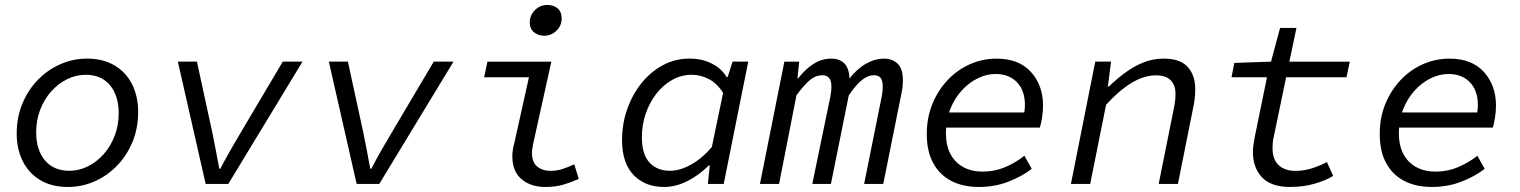

<svg xmlns="http://www.w3.org/2000/svg" viewBox="-20 -731 6040 763"><path d="M249.7 12Q186 12 140.6 -14.9Q95.1 -41.7 70.8 -89.7Q46.4 -137.7 46.4 -200.6Q46.4 -264.8 68.9 -319.1Q91.3 -373.3 130.2 -413.4Q169.2 -453.6 219.8 -475.8Q270.4 -498.1 325.8 -498.1Q389.5 -498.1 434.9 -471.2Q480.4 -444.4 504.7 -396.4Q529 -348.4 529 -285.5Q529 -221.9 506.6 -167.3Q484.2 -112.8 445.2 -72.7Q406.3 -32.5 356 -10.3Q305.7 12 249.7 12ZM255.4 -52.3Q294.2 -52.3 329.4 -70Q364.6 -87.6 392.2 -118.6Q419.7 -149.6 435.7 -191.4Q451.7 -233.1 451.7 -280.2Q451.7 -351 417 -392.4Q382.3 -433.8 320.1 -433.8Q281.7 -433.8 246.3 -416.1Q210.9 -398.4 183.3 -367.5Q155.8 -336.5 139.7 -294.9Q123.7 -253.4 123.7 -205.9Q123.7 -135.1 158.6 -93.7Q193.6 -52.3 255.4 -52.3Z M797.3 0 686.8 -486.1H762.6L824 -203Q831.5 -167.9 838.1 -131.6Q844.7 -95.3 851.5 -60.4H855.5Q873.2 -94.6 893.9 -130.9Q914.6 -167.3 936.7 -204.3L1103.8 -486.1H1182.2L887.2 0Z M1397.3 0 1286.8 -486.1H1362.6L1424 -203Q1431.5 -167.9 1438.1 -131.6Q1444.7 -95.3 1451.5 -60.4H1455.5Q1473.2 -94.6 1493.9 -130.9Q1514.6 -167.3 1536.7 -204.3L1703.8 -486.1H1782.2L1487.2 0Z M2147 12Q2089 12 2052.5 -19Q2016 -50 2016 -110Q2016 -122 2018 -135.5Q2020 -149 2024 -163L2082 -424H1904L1917 -486H2171L2098 -156Q2097 -147 2095.5 -139.5Q2094 -132 2094 -124Q2094 -86 2115 -69Q2136 -52 2169 -52Q2192 -52 2214 -59Q2236 -66 2262 -78L2280 -20Q2249 -6 2218 3Q2187 12 2147 12ZM2142.7 -589Q2119 -589 2102.1 -602.9Q2085.2 -616.8 2085.2 -642.5Q2085.2 -661 2094.8 -676.8Q2104.4 -692.6 2120.1 -702Q2135.8 -711.4 2154.2 -711.4Q2180.8 -711.4 2196.5 -697.3Q2212.1 -683.2 2212.1 -657.9Q2212.1 -629.4 2191.5 -609.2Q2170.8 -589 2142.7 -589Z M2618.7 12Q2543.4 12 2497.7 -35.7Q2452 -83.3 2452 -174.4Q2452 -239.6 2472.8 -298Q2493.5 -356.5 2530 -401.5Q2566.6 -446.5 2615 -472.3Q2663.5 -498.1 2719.3 -498.1Q2771.1 -498.1 2809.5 -478.1Q2847.9 -458.1 2867.7 -424.7H2871.7L2891.2 -486.1H2953.5L2856 0H2793L2800.6 -73.6H2796.6Q2758.8 -35.3 2712.2 -11.7Q2665.7 12 2618.7 12ZM2642.4 -52.3Q2681.6 -52.3 2725.3 -76.4Q2769 -100.4 2808.6 -146.3L2853.6 -361.7Q2829 -400.7 2796.2 -417.2Q2763.4 -433.8 2729.1 -433.8Q2687.6 -433.8 2651.5 -413.6Q2615.3 -393.3 2588.3 -358.5Q2561.3 -323.8 2546 -279.1Q2530.8 -234.4 2530.8 -185.6Q2530.8 -117.6 2561.2 -84.9Q2591.5 -52.3 2642.4 -52.3Z M3000 0 3097 -486H3156L3149 -420H3152Q3181 -457 3213.5 -477.5Q3246 -498 3283 -498Q3317 -498 3336 -478.5Q3355 -459 3356 -415L3344 -404Q3382 -455 3419 -476.5Q3456 -498 3492 -498Q3527 -498 3547.5 -477.5Q3568 -457 3568 -413Q3568 -400 3567 -388Q3566 -376 3562 -358L3490 0H3414L3484 -348Q3486 -360 3487 -369Q3488 -378 3488 -386Q3488 -411 3479.5 -421.5Q3471 -432 3454 -432Q3428 -432 3404 -412Q3380 -392 3353 -352L3282 0H3208L3280 -348Q3282 -360 3283 -369Q3284 -378 3284 -386Q3284 -411 3274.5 -421.5Q3265 -432 3249 -432Q3221 -432 3197.5 -412Q3174 -392 3145 -352L3076 0Z M3870 12Q3807 12 3760.5 -12Q3714 -36 3688.5 -83Q3663 -130 3663 -198Q3663 -264 3685.5 -318.5Q3708 -373 3746.5 -413.5Q3785 -454 3835 -476Q3885 -498 3940 -498Q4029 -498 4077 -445Q4125 -392 4125 -311Q4125 -286 4120.5 -260Q4116 -234 4112 -224H3722L3732 -284H4079L4047 -269Q4050 -280 4051.5 -291.5Q4053 -303 4053 -314Q4053 -371 4021.5 -404Q3990 -437 3936 -437Q3901 -437 3866 -420Q3831 -403 3802.5 -372Q3774 -341 3756.5 -298Q3739 -255 3739 -202Q3739 -153 3757 -119Q3775 -85 3808 -67Q3841 -49 3885 -49Q3933 -49 3975 -67Q4017 -85 4051 -112L4080 -60Q4043 -31 3988.5 -9.5Q3934 12 3870 12Z M4235.8 0 4332.5 -486.1H4395.2L4382.7 -387.1H4386.7Q4416 -415.8 4450.2 -441.2Q4484.3 -466.7 4522.9 -482.4Q4561.5 -498.1 4604.8 -498.1Q4669.4 -498.1 4699.6 -465.3Q4729.8 -432.5 4729.8 -376.9Q4729.8 -355.9 4727.5 -336.6Q4725.1 -317.3 4720.5 -297.4L4661 0H4584.5L4642.5 -288.7Q4646.7 -308.4 4649 -324.5Q4651.4 -340.5 4651.4 -357.1Q4651.4 -393.3 4631.7 -412.5Q4612 -431.6 4574.3 -431.6Q4525.3 -431.6 4475.3 -400.7Q4425.3 -369.9 4375.4 -314.4L4312.4 0Z M5107 12Q5031 12 4995 -26.5Q4959 -65 4959 -127Q4959 -143 4961.5 -158Q4964 -173 4967 -190L5015 -424H4874L4885 -481L5031 -486L5067 -620H5132L5104 -486H5344L5331 -424H5091L5042 -188Q5039 -175 5038 -164.5Q5037 -154 5037 -143Q5037 -97 5061.5 -74.5Q5086 -52 5127 -52Q5163 -52 5195 -62.5Q5227 -73 5253 -87L5278 -32Q5247 -13 5202.5 -0.5Q5158 12 5107 12Z M5670 12Q5607 12 5560.5 -12Q5514 -36 5488.5 -83Q5463 -130 5463 -198Q5463 -264 5485.5 -318.5Q5508 -373 5546.5 -413.5Q5585 -454 5635 -476Q5685 -498 5740 -498Q5829 -498 5877 -445Q5925 -392 5925 -311Q5925 -286 5920.5 -260Q5916 -234 5912 -224H5522L5532 -284H5879L5847 -269Q5850 -280 5851.5 -291.5Q5853 -303 5853 -314Q5853 -371 5821.5 -404Q5790 -437 5736 -437Q5701 -437 5666 -420Q5631 -403 5602.5 -372Q5574 -341 5556.5 -298Q5539 -255 5539 -202Q5539 -153 5557 -119Q5575 -85 5608 -67Q5641 -49 5685 -49Q5733 -49 5775 -67Q5817 -85 5851 -112L5880 -60Q5843 -31 5788.5 -9.5Q5734 12 5670 12Z"/></svg>

Font: SourceCodeVF
Style: Italic
Weight: 200
Italic angle: -11°
Monospace: yes
Designer: Paul D. Hunt, Teo Tuominen
Foundry: Adobe
Version: Version 1.026;hotconv 1.1.0;makeotfexe 2.6.0